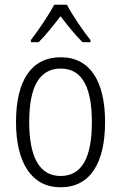

<svg xmlns="http://www.w3.org/2000/svg" viewBox="-20 -851 514 815"><path d="M264 -831H210C187 -787 142 -721 111 -681V-672H144C173 -700 208 -745 237 -782C266 -744 300 -702 330 -672H364V-681C337 -714 288 -785 264 -831ZM426 -333C426 -505 363 -608 238 -608C113 -608 48 -509 48 -333C48 -159 115 -56 237 -56C363 -56 426 -159 426 -333ZM104 -333C104 -479 145 -560 238 -560C332 -560 370 -474 370 -333C370 -184 329 -104 237 -104C146 -104 104 -187 104 -333Z"/></svg>

Font: Noto Sans Malayalam UI Condensed Light
Style: Regular
Weight: 300
Width: 3
Designer: Jelle Bosma - Monotype Design Team
Foundry: Monotype Imaging Inc.
Version: Version 2.104